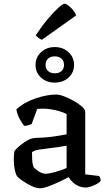

<svg xmlns="http://www.w3.org/2000/svg" viewBox="-20 -1008 580 1032"><path d="M194 4Q175 4 149 -8.5Q123 -21 101 -36.5Q79 -52 72 -60Q65 -70 59.5 -95Q54 -120 54 -151Q54 -163 55 -173.5Q56 -184 57 -194Q59 -199 69.5 -209.5Q80 -220 95.5 -232Q111 -244 126.5 -253Q142 -262 153 -264Q160 -266 177.5 -267Q195 -268 217 -269Q231 -270 246 -271.5Q261 -273 276.5 -275.5Q292 -278 307.5 -280.5Q323 -283 338 -286V-395Q313 -408 276.5 -416Q240 -424 211 -424Q202 -424 194 -423.5Q186 -423 180 -422L150 -341Q146 -340 137.5 -336.5Q129 -333 110 -331Q101 -342 87 -366.5Q73 -391 68 -420Q88 -439 114.5 -454Q141 -469 170.5 -479Q200 -489 229 -494.5Q258 -500 283 -500Q299 -500 325 -490Q351 -480 377 -465.5Q403 -451 420.5 -435Q438 -419 438 -407V-71L513 -62Q515 -59 518 -52.5Q521 -46 521 -36Q515 -27 500 -19Q485 -11 468.5 -5.5Q452 0 440 0Q421 0 402.5 -8Q384 -16 370.5 -29Q357 -42 349 -56Q327 -44 297 -30Q267 -16 239.5 -6Q212 4 194 4ZM226 -74Q237 -74 258.5 -79Q280 -84 302.5 -91.5Q325 -99 338 -105V-225Q316 -221 290 -217Q264 -213 243 -211Q217 -208 191 -204Q165 -200 152 -190Q152 -174 153 -150.5Q154 -127 161 -109Q169 -99 188.5 -86.5Q208 -74 226 -74ZM274 -564Q230 -564 200.5 -591Q171 -618 171 -659Q171 -700 200.5 -727.5Q230 -755 274 -755Q319 -755 348.5 -727.5Q378 -700 378 -659Q378 -618 348.5 -591Q319 -564 274 -564ZM274 -614Q297 -614 310.5 -626Q324 -638 324 -659Q324 -681 310.5 -693Q297 -705 274 -705Q252 -705 238.5 -693Q225 -681 225 -659Q225 -638 238.5 -626Q252 -614 274 -614ZM205 -794Q195 -798 186 -805Q177 -812 172 -818Q205 -868 237 -906Q269 -944 293.5 -966Q318 -988 327 -988Q335 -988 348 -978Q361 -968 373 -953.5Q385 -939 389 -925Z"/></svg>

Font: Texturina Medium 12pt Medium
Style: Regular
Weight: 500
Version: Version 1.002